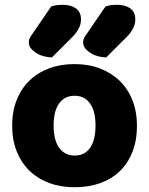

<svg xmlns="http://www.w3.org/2000/svg" viewBox="-20 -770 626 806"><path d="M423 -743Q435 -747 448 -748.5Q461 -750 470 -750Q505 -750 526.5 -735Q548 -720 548 -688Q548 -668 538 -649.5Q528 -631 512 -615L426 -529Q412 -529 395 -533Q378 -537 363.5 -545.5Q349 -554 339 -565.5Q329 -577 329 -592Q329 -607 338 -619ZM195 -743Q207 -747 220 -748.5Q233 -750 242 -750Q277 -750 298.5 -735Q320 -720 320 -688Q320 -668 310 -649.5Q300 -631 284 -615L198 -529Q184 -529 167 -533Q150 -537 135.5 -545.5Q121 -554 111 -565.5Q101 -577 101 -592Q101 -607 110 -619ZM555 -243Q555 -181 536 -132.5Q517 -84 482.5 -51Q448 -18 400 -1Q352 16 293 16Q234 16 186 -2Q138 -20 103.5 -53.5Q69 -87 50 -135Q31 -183 31 -243Q31 -302 50 -350Q69 -398 103.5 -431.5Q138 -465 186 -483Q234 -501 293 -501Q352 -501 400 -482.5Q448 -464 482.5 -430.5Q517 -397 536 -349Q555 -301 555 -243ZM205 -243Q205 -182 228.5 -149.5Q252 -117 294 -117Q336 -117 358.5 -150Q381 -183 381 -243Q381 -303 358 -335.5Q335 -368 293 -368Q251 -368 228 -335.5Q205 -303 205 -243Z"/></svg>

Font: Baloo Thambi
Style: Regular
Weight: 400
Designer: Aadarsh Rajan and Ek Type
Foundry: Ek Type
Version: Version 1.443;PS 1.000;hotconv 16.6.51;makeotf.lib2.5.65220;